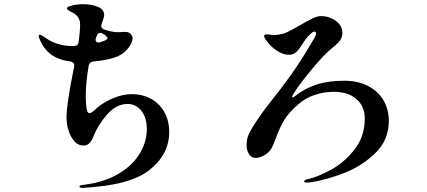

<svg xmlns="http://www.w3.org/2000/svg" viewBox="-20 -839 2040 918"><path d="M789 -207Q789 -103 697 -28Q605 47 379 59H374Q360 59 360 53Q360 49 365 47.5Q370 46 376 45Q474 34 543 -6Q612 -46 647 -103Q682 -160 682 -222Q682 -275 656.5 -308.5Q631 -342 590 -342Q536 -342 491.5 -291Q447 -240 424 -180Q409 -143 378 -143Q354 -143 335 -164Q317 -185 307.5 -216Q298 -247 298 -277Q298 -340 332 -508L335 -521V-526Q335 -542 317 -545Q261 -552 225 -578Q189 -604 169 -653Q165 -661 165 -666Q165 -673 171 -673Q176 -673 189 -664Q248 -619 325 -619H334Q353 -619 356 -639Q363 -689 363 -721Q363 -744 352 -758.5Q341 -773 317 -784Q310 -787 305 -791Q300 -795 300 -799Q300 -807 325.5 -813Q351 -819 378 -819Q417 -819 447.5 -806.5Q478 -794 478 -767Q478 -756 466 -725Q464 -717 464 -715Q464 -703 478 -698Q517 -685 542 -685L564 -686Q575 -687 585 -686Q598 -685 606 -675.5Q614 -666 614 -656Q614 -638 595.5 -612Q577 -586 544 -570Q525 -562 494 -555Q463 -548 426 -545Q407 -542 404 -525Q390 -441 390 -379Q390 -349 393.5 -323.5Q397 -298 407 -298Q417 -298 433 -313Q464 -344 514 -366.5Q564 -389 611 -389Q659 -389 699.5 -368Q740 -347 764.5 -305.5Q789 -264 789 -207ZM459 -682Q448 -682 443 -668L439 -659L437 -650Q437 -642 442.5 -638Q448 -634 458 -637Q478 -643 485 -647Q495 -654 495 -657Q488 -668 480 -673Q477 -674 471 -678Q466 -682 459 -682Z M1839 -261Q1839 -170 1775.5 -108Q1712 -46 1629.5 -13.5Q1547 19 1475 31Q1458 34 1448 34Q1434 34 1434 28Q1434 21 1454 17Q1499 7 1562 -27Q1625 -61 1674.5 -123.5Q1724 -186 1724 -272Q1724 -331 1684 -365.5Q1644 -400 1576 -400Q1530 -400 1485.5 -385.5Q1441 -371 1407 -341Q1360 -301 1337.5 -262.5Q1315 -224 1298 -176Q1285 -141 1277 -128Q1265 -108 1242.5 -96Q1220 -84 1202 -84Q1183 -84 1171 -101.5Q1159 -119 1159 -145Q1159 -170 1167 -192Q1181 -227 1242 -311L1275 -354Q1328 -420 1375.5 -487Q1423 -554 1483 -657Q1491 -671 1491 -678Q1491 -688 1483 -688Q1476 -688 1466 -678Q1454 -668 1443.5 -654Q1433 -640 1425 -627Q1409 -601 1395.5 -589Q1382 -577 1360 -577Q1333 -577 1301 -598.5Q1269 -620 1249 -652Q1243 -661 1243 -666Q1243 -675 1255 -675Q1262 -675 1273 -673Q1284 -671 1293 -671Q1309 -672 1338 -679Q1352 -684 1372.5 -695Q1393 -706 1414 -718Q1450 -739 1473.5 -750.5Q1497 -762 1513 -762Q1555 -762 1586 -739Q1617 -716 1617 -681Q1617 -663 1607 -647.5Q1597 -632 1570 -611Q1529 -578 1469 -505.5Q1409 -433 1381 -387Q1377 -380 1377 -376Q1377 -373 1379 -373Q1382 -373 1389 -378Q1434 -415 1491.5 -434Q1549 -453 1626 -453Q1691 -453 1739.5 -428Q1788 -403 1813.5 -359.5Q1839 -316 1839 -261Z"/></svg>

Font: Shippori Mincho B1
Style: Bold
Weight: 700
Designer: FONTDASU
Foundry: FONTDASU / Google Inc. / but / Adobe
Version: Version 3.110; ttfautohint (v1.8.3)